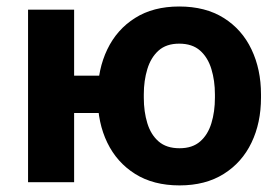

<svg xmlns="http://www.w3.org/2000/svg" viewBox="-20 -558 852 588"><path d="M376 -326.2V-211.9H87.9V-326.2ZM207 -528.3V0H65.9V-528.3ZM279.3 -258.8V-269Q279.3 -345.7 308.6 -406.7Q337.9 -467.8 393.6 -502.9Q449.2 -538.1 528.8 -538.1Q609.4 -538.1 665.3 -502.9Q721.2 -467.8 750.2 -406.7Q779.3 -345.7 779.3 -269V-258.8Q779.3 -181.6 750.2 -121.1Q721.2 -60.5 665.3 -25.4Q609.4 9.8 529.8 9.8Q449.7 9.8 393.8 -25.4Q337.9 -60.5 308.6 -121.1Q279.3 -181.6 279.3 -258.8ZM420.4 -269V-258.8Q420.4 -215.8 431.2 -180.7Q441.9 -145.5 465.8 -124.8Q489.7 -104 529.8 -104Q569.3 -104 593 -124.8Q616.7 -145.5 627.4 -180.7Q638.2 -215.8 638.2 -258.8V-269Q638.2 -311 627.4 -346.4Q616.7 -381.8 592.8 -403.1Q568.8 -424.3 528.8 -424.3Q489.3 -424.3 465.6 -403.1Q441.9 -381.8 431.2 -346.4Q420.4 -311 420.4 -269Z"/></svg>

Font: RobotoDEMO
Style: Regular
Weight: 400
Designer: Christian Robertson
Foundry: Google
Version: Version 2.136